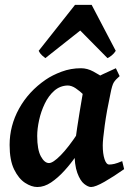

<svg xmlns="http://www.w3.org/2000/svg" viewBox="-20 -731 521 771"><path d="M478.5 -51.8Q437 -22.5 399.9 -1.2Q362.8 20 345.7 20Q334 20 318.1 7.6Q302.2 -4.9 290.5 -36.6Q278.8 -68.4 278.8 -126.5Q278.8 -137.7 282 -162.6Q285.2 -187.5 290 -219.2Q294.9 -251 300 -282.7Q305.2 -314.5 309.6 -339.6Q314 -364.7 315.9 -376Q319.3 -391.1 342.3 -405.8Q365.2 -420.4 394.3 -433.6Q423.3 -446.8 445.3 -457L460.4 -425.3Q444.3 -411.6 437.3 -400.6Q430.2 -389.6 423.8 -356.4Q408.7 -286.6 400.6 -227.8Q392.6 -168.9 392.6 -147.5Q392.6 -113.8 399.7 -92Q406.7 -70.3 418.5 -70.3Q428.2 -70.3 439.7 -73Q451.2 -75.7 470.7 -84ZM430.7 -400.9Q417 -391.1 404.3 -369.6Q391.6 -348.1 380.9 -330.1Q370.1 -312 361.3 -312Q355 -312 343.3 -323.5Q331.5 -335 316.4 -349.9Q301.3 -364.7 284.4 -376.2Q267.6 -387.7 251.5 -387.7Q220.7 -386.7 197.8 -366.5Q174.8 -346.2 159.7 -314.7Q144.5 -283.2 137 -248.5Q129.4 -213.9 129.4 -185.1Q129.4 -130.4 144 -103.3Q158.7 -76.2 176.8 -76.2Q192.9 -76.2 223.9 -107.7Q254.9 -139.2 293.5 -197.8L284.7 -103.5Q264.2 -73.7 238.5 -45.4Q212.9 -17.1 185.3 1.5Q157.7 20 129.9 20Q106.4 20 80.6 3.2Q54.7 -13.7 36.6 -50.8Q18.6 -87.9 18.6 -148.9Q18.6 -226.1 56.6 -294.9Q94.7 -363.8 163.6 -411.1Q189.9 -429.2 227.1 -443.1Q264.2 -457 305.2 -457Q330.6 -457 355.2 -443.6Q379.9 -430.2 399.7 -416.3Q419.4 -402.3 430.7 -400.9ZM444.8 -526.9Q438.5 -516.6 429 -508.8Q419.4 -501 411.6 -497.6L302.2 -608.4L162.1 -497.6Q157.7 -500.5 148.9 -508.5Q140.1 -516.6 135.3 -526.9L281.2 -711.4H348.1Z"/></svg>

Font: Gentium Plus
Style: Bold Italic
Weight: 700
Italic angle: -8°
Designer: Victor Gaultney, Annie Olsen, Iska Routamaa, Becca Hirsbrunner
Foundry: SIL International
Version: Version 6.101